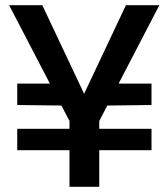

<svg xmlns="http://www.w3.org/2000/svg" viewBox="-20 -715 645 735"><path d="M434 -395H560V-313L391 -311L360 -252V-222H560V-140H360V0H246V-140H46V-222H246V-252L215 -311L46 -313V-395H171L15 -695H142L302 -356L462 -695H590Z"/></svg>

Font: A Bank Premium Med
Style: Regular
Weight: 500
Designer: Ninad Kale (Devanagari), Jonny Pinhorn (Latin), Htun Naung (Myanmar)
Foundry: Indian Type Foundry
Version: 4.004